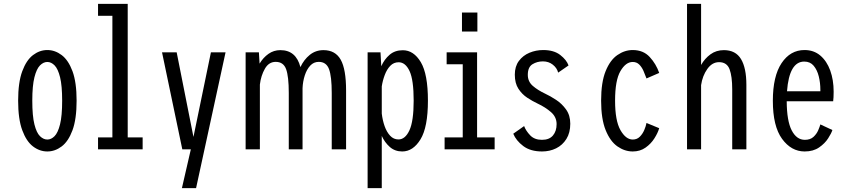

<svg xmlns="http://www.w3.org/2000/svg" viewBox="-20 -770 4390 990"><path d="M224 11Q184.5 11 150.2 -15Q116 -41 94.8 -98.5Q73.5 -156 73.5 -251Q73.5 -345.5 94.8 -402.8Q116 -460 150.2 -486Q184.5 -512 224 -512Q263.5 -512 298 -486Q332.5 -460 353.8 -402.8Q375 -345.5 375 -251Q375 -156 353.8 -98.5Q332.5 -41 298 -15Q263.5 11 224 11ZM224 -50.5Q244 -50.5 261.2 -67.8Q278.5 -85 289.5 -128.5Q300.5 -172 300.5 -251Q300.5 -328 289.8 -371.5Q279 -415 261.5 -432.8Q244 -450.5 224 -450.5Q204 -450.5 186.2 -432.8Q168.5 -415 157.5 -371.5Q146.5 -328 146.5 -251Q146.5 -172 157.5 -128.5Q168.5 -85 186.2 -67.8Q204 -50.5 224 -50.5Z M485.5 0V-61.5H559.5V-688.5H485.5V-750H638.5V-61.5H715.5V0Z M918 200 964 0H920L815.5 -500H891L977.5 -64L1067.5 -500H1143L991 200Z M1246.5 0V-500H1315L1318.5 -442Q1337 -473 1364.2 -492.2Q1391.5 -511.5 1425.5 -511.5Q1506.5 -511.5 1529 -424Q1547 -462.5 1577.2 -487Q1607.5 -511.5 1648 -511.5Q1709 -511.5 1736.8 -462.2Q1764.5 -413 1764.5 -303V0H1690.5V-290.5Q1690.5 -376 1676.5 -413.5Q1662.5 -451 1623.5 -451Q1597.5 -451 1579.5 -431.5Q1561.5 -412 1551.5 -381Q1541.5 -350 1540 -315.5V0H1469V-290.5Q1469 -376 1455.2 -413.5Q1441.5 -451 1401.5 -451Q1366 -451 1345.8 -415.5Q1325.5 -380 1320 -334V0Z M1875.5 200V-500H1942L1946 -428.5Q1961.5 -464 1988.8 -487.5Q2016 -511 2057 -511Q2113 -511 2149.8 -449.5Q2186.5 -388 2186.5 -251Q2186.5 -114 2148.2 -51.5Q2110 11 2054 11Q2016.5 11 1990.2 -12Q1964 -35 1948.5 -69V200ZM2035.5 -449Q2010 -449 1992.2 -430.5Q1974.5 -412 1963.8 -383.2Q1953 -354.5 1948.5 -324.5V-184.5Q1952.5 -150 1963.2 -119.5Q1974 -89 1991.8 -70Q2009.5 -51 2034.5 -51Q2069.5 -51 2091.2 -98.2Q2113 -145.5 2113 -251Q2113 -358 2091.8 -403.5Q2070.5 -449 2035.5 -449Z M2362 -705.5H2441.5V-607.5H2362ZM2272.5 0V-61.5H2366V-438.5H2283V-500H2440V-61.5H2530.5V0Z M2775 11Q2715 11 2678 -17Q2641 -45 2626.5 -80.5L2682.5 -120Q2691.5 -95.5 2713.8 -72.2Q2736 -49 2774.5 -49Q2812.5 -49 2831.2 -71.5Q2850 -94 2850 -130Q2850 -166.5 2821.2 -191.8Q2792.5 -217 2752 -236Q2725.5 -248.5 2698.5 -266.2Q2671.5 -284 2653 -312.5Q2634.5 -341 2634.5 -385Q2634.5 -427.5 2655.5 -455.8Q2676.5 -484 2710 -498Q2743.5 -512 2781 -512Q2836 -512 2868.8 -486.5Q2901.5 -461 2911.5 -432.5L2858 -395.5Q2852 -419.5 2830.5 -436.5Q2809 -453.5 2779.5 -453.5Q2749.5 -453.5 2725.5 -438.8Q2701.5 -424 2701.5 -384Q2701.5 -349.5 2727.2 -327.2Q2753 -305 2790 -287.5Q2817 -275 2847.2 -255.2Q2877.5 -235.5 2899 -205.2Q2920.5 -175 2920.5 -132Q2920.5 -85.5 2900.5 -53.5Q2880.5 -21.5 2847.5 -5.2Q2814.5 11 2775 11Z M3242.5 11Q3201 11 3163.5 -15.2Q3126 -41.5 3102.8 -99.2Q3079.5 -157 3079.5 -251Q3079.5 -346 3102.8 -403.2Q3126 -460.5 3163.5 -486.2Q3201 -512 3242.5 -512Q3297 -512 3330 -476.2Q3363 -440.5 3379 -394L3313.5 -365.5Q3306.5 -385 3297.8 -404.8Q3289 -424.5 3275.8 -437.5Q3262.5 -450.5 3242.5 -450.5Q3206.5 -450.5 3179 -403.2Q3151.5 -356 3151.5 -251Q3151.5 -147.5 3179.2 -99Q3207 -50.5 3242.5 -50.5Q3264.5 -50.5 3279 -65Q3293.5 -79.5 3302 -99.5Q3310.5 -119.5 3313.5 -136L3379 -109Q3372 -84.5 3354.2 -56.5Q3336.5 -28.5 3308.5 -8.8Q3280.5 11 3242.5 11Z M3522.5 0V-750H3595V-435Q3614 -468.5 3643.5 -490Q3673 -511.5 3712.5 -511.5Q3773 -511.5 3800.8 -465.5Q3828.5 -419.5 3828.5 -332.5V0H3755.5V-309Q3755.5 -376.5 3741.8 -413Q3728 -449.5 3687.5 -449.5Q3652 -449.5 3627 -414.2Q3602 -379 3595 -331V0Z M4129 11Q4060 11 4012.5 -54Q3965 -119 3965 -250.5Q3965 -377 4010 -444.5Q4055 -512 4128.5 -512Q4176 -512 4209.5 -483.8Q4243 -455.5 4260.8 -406.8Q4278.5 -358 4278.5 -297Q4278.5 -280.5 4277.8 -268.5Q4277 -256.5 4276 -248H4036.5Q4037 -146.5 4062.2 -97.8Q4087.5 -49 4130 -49Q4158 -49 4174.5 -64.2Q4191 -79.5 4199 -98.5Q4207 -117.5 4210 -128.5L4272 -99.5Q4267 -83 4250.2 -56.8Q4233.5 -30.5 4203.5 -9.8Q4173.5 11 4129 11ZM4127 -452.5Q4049.5 -452.5 4038 -299.5H4210V-307Q4210 -343 4201.8 -376.2Q4193.5 -409.5 4175.5 -431Q4157.5 -452.5 4127 -452.5Z"/></svg>

Font: Trispace Condensed Light
Style: Regular
Weight: 300
Width: 3
Designer: Tyler Finck
Foundry: Etcetera Type Company
Version: Version 1.210; ttfautohint (v1.8.3)